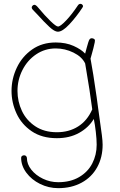

<svg xmlns="http://www.w3.org/2000/svg" viewBox="-20 -729 624 999"><path d="M498 -113Q506 -57 510 -26Q514 5 514 24Q514 90 485.5 141.5Q457 193 404.5 221.5Q352 250 283 250Q233 250 188.5 228Q144 206 117 169.5Q90 133 90 92Q90 86 94.5 82.5Q99 79 106 79Q112 79 116 83.5Q120 88 120 93Q120 125 143 154Q166 183 203.5 201Q241 219 283 219Q346 219 391.5 192.5Q437 166 460 121.5Q483 77 483 24Q483 -4 478.5 -43Q474 -82 468 -110Q441 -65 391.5 -37.5Q342 -10 276 -10Q198 -10 145 -46Q92 -82 66 -138.5Q40 -195 40 -256Q40 -319 67.5 -377Q95 -435 147 -471.5Q199 -508 270 -508Q323 -508 363 -490Q403 -472 423 -450L431 -480Q441 -516 443 -519Q448 -530 457 -530Q463 -530 468.5 -527Q474 -524 474 -519L473 -509Q471 -498 466 -478.5Q461 -459 458 -449L451 -424Q464 -356 483 -223L490 -171ZM460 -160Q447 -260 428 -369L423 -399Q406 -434 362 -455.5Q318 -477 270 -477Q214 -477 168.5 -446.5Q123 -416 97 -365Q71 -314 71 -256Q71 -201 94 -152Q117 -103 163.5 -72Q210 -41 276 -41Q339 -41 386.5 -71Q434 -101 460 -160ZM412 -697Q412 -694 408 -688Q377 -641 341 -602.5Q305 -564 281 -564Q264 -564 237 -589Q210 -614 175 -653L151 -678Q145 -684 145 -690Q145 -695 149.5 -699.5Q154 -704 159 -704Q167 -704 179 -689Q214 -647 243 -619Q272 -591 282 -591Q294 -591 324 -622.5Q354 -654 386 -702Q391 -709 399 -709Q404 -709 408 -705Q412 -701 412 -697Z"/></svg>

Font: Mali ExtraLight
Style: Regular
Weight: 275
Version: Version 1.000; ttfautohint (v1.6)